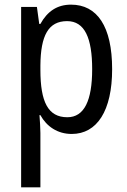

<svg xmlns="http://www.w3.org/2000/svg" viewBox="-20 -567 548 827"><path d="M286 -547C226 -547 184 -518 154 -464H149L139 -537H71V240H154V6C154 -16 152 -44 150 -71H154C181 -22 228 10 289 10C398 10 463 -90 463 -269C463 -454 398 -547 286 -547ZM269 -476C345 -476 377 -403 377 -269C377 -134 343 -62 270 -62C187 -62 154 -128 154 -266V-285C155 -415 189 -476 269 -476Z"/></svg>

Font: Noto Sans Lao UI Cond
Style: Regular
Weight: 400
Width: 3
Designer: Monotype Design Team
Foundry: Monotype Imaging Inc.
Version: Version 2.000